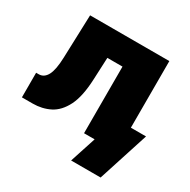

<svg xmlns="http://www.w3.org/2000/svg" viewBox="-158 -694 985 997"><g transform="rotate(30 334.5 -195.0)"><path d="M9.8 0V-147.5H25.4Q57.1 -147.5 74.7 -180.4Q92.3 -213.4 94.7 -287.1L103.5 -545.9H578.6V0H382.3V-399.4H291.5L285.6 -267.6Q281.2 -163.1 252 -105Q222.7 -46.9 176.5 -23.4Q130.4 0 74.2 0ZM395 156.2 445.8 0H398.9V-146.5H669.4L571.8 156.2Z"/></g></svg>

Font: Inter Black
Style: Regular
Weight: 900
Designer: Rasmus Andersson
Foundry: rsms
Version: Version 4.000;git-a52131595